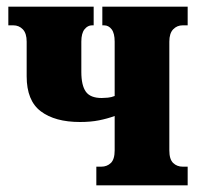

<svg xmlns="http://www.w3.org/2000/svg" viewBox="-20 -556 603 576"><path d="M269 0V-56H284Q301 -56 312.5 -67Q324 -78 324 -105V-208Q302 -200 277 -195Q252 -190 220 -190Q145 -190 102.5 -222Q60 -254 60 -327V-431Q60 -456 48.5 -468Q37 -480 20 -480H5V-536H261V-480H256Q243 -480 233.5 -468Q224 -456 224 -431V-340Q224 -300 237.5 -281Q251 -262 285 -262Q293 -262 303.5 -263Q314 -264 324 -268V-431Q324 -456 315 -468Q306 -480 292 -480H287V-536H543V-480H528Q511 -480 499.5 -468Q488 -456 488 -431V-105Q488 -78 499.5 -67Q511 -56 528 -56H543V0Z"/></svg>

Font: Noto Serif ExtraCondensed Black
Style: Regular
Weight: 900
Width: 2
Designer: Monotype Design Team
Foundry: Monotype Imaging Inc.
Version: Version 2.015; ttfautohint (v1.8.4.7-5d5b)